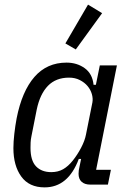

<svg xmlns="http://www.w3.org/2000/svg" viewBox="-20 -799 563 831"><path d="M371 0Q347 0 333.5 -12Q320 -24 320 -47Q320 -55 321 -62Q322 -69 324 -77L331 -111H321Q275 12 173 12Q106 12 72 -35Q38 -82 38 -158Q38 -185 42 -220Q46 -255 52 -287Q75 -404 129 -466Q183 -528 268 -528Q313 -528 346.5 -504Q380 -480 385 -432H395L412 -516H486L396 -64H460L447 0ZM202 -54Q231 -54 253 -66.5Q275 -79 295 -104Q315 -129 331 -159.5Q347 -190 352 -216L380 -356Q383 -373 377.5 -392Q372 -411 359 -426.5Q346 -442 325.5 -452.5Q305 -463 279 -463Q222 -463 187.5 -427.5Q153 -392 139 -325L116 -209Q113 -195 112.5 -182Q112 -169 112 -159Q112 -104 136 -79Q160 -54 202 -54ZM308 -585 263 -611 361 -779 422 -742Z"/></svg>

Font: IBM Plex Sans Condensed
Style: Italic
Weight: 400
Width: 3
Italic angle: -11°
Designer: Mike Abbink, Paul van der Laan, Pieter van Rosmalen
Foundry: Bold Monday
Version: Version 1.3